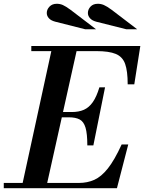

<svg xmlns="http://www.w3.org/2000/svg" viewBox="-45 -998 764 1018"><path d="M69 0 233 -754H367L199 0ZM-25 0V-28H373Q418 -28 455 -44.5Q492 -61 527 -105Q562 -149 600 -232H635L575 0ZM418 -227Q418 -289 408.5 -321Q399 -353 377.5 -364.5Q356 -376 320 -376H233V-404H336Q373 -404 400 -416Q427 -428 447 -456.5Q467 -485 482 -535H512L450 -227ZM632 -551Q632 -621 618.5 -659Q605 -697 569 -712Q533 -727 466 -727H121V-754H699L667 -551ZM624 -843 465 -883Q443 -889 432 -901.5Q421 -914 421 -929Q421 -948 435 -963Q449 -978 474 -978Q490 -978 505.5 -971.5Q521 -965 547 -946L682 -843ZM406 -843 248 -883Q225 -889 214 -901.5Q203 -914 203 -929Q203 -948 217.5 -963Q232 -978 256 -978Q273 -978 288 -971.5Q303 -965 329 -946L464 -843Z"/></svg>

Font: Libre Bodoni Medium
Style: Italic
Weight: 500
Italic angle: -13°
Designer: Pablo Impallari, Rodrigo Fuenzalida
Foundry: Impallari Type
Version: Version 2.005;gftools[0.9.23]